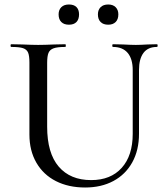

<svg xmlns="http://www.w3.org/2000/svg" viewBox="-20 -822 740 855"><path d="M483 -613Q480 -613 480 -619Q480 -625 483 -625L528 -624Q564 -622 585 -622Q605 -622 637 -624L679 -625Q682 -625 682 -619Q682 -613 679 -613Q639 -613 619 -586.5Q599 -560 599 -510V-227Q599 -153 569 -99Q539 -45 485 -16Q431 13 359 13Q285 13 229 -15.5Q173 -44 142 -97.5Q111 -151 111 -223V-544Q111 -574 105 -588Q99 -602 82.5 -607.5Q66 -613 30 -613Q27 -613 27 -619Q27 -625 30 -625L80 -624Q124 -622 150 -622Q178 -622 222 -624L271 -625Q273 -625 273 -619Q273 -613 271 -613Q236 -613 219 -607Q202 -601 196 -586.5Q190 -572 190 -542V-258Q190 -140 241.5 -80Q293 -20 386 -20Q473 -20 522 -74.5Q571 -129 571 -226V-510Q571 -560 548.5 -586.5Q526 -613 483 -613ZM241 -758Q241 -778 253 -790Q265 -802 287 -802Q309 -802 320.5 -790.5Q332 -779 332 -758Q332 -736 320.5 -724Q309 -712 287 -712Q265 -712 253 -724Q241 -736 241 -758ZM416 -758Q416 -778 428 -790Q440 -802 462 -802Q483 -802 495 -790Q507 -778 507 -758Q507 -736 495 -724Q483 -712 462 -712Q440 -712 428 -724Q416 -736 416 -758Z"/></svg>

Font: Cormorant SC Medium
Style: Regular
Weight: 500
Designer: Christian Thalmann (Catharsis Fonts)
Version: Version 3.000